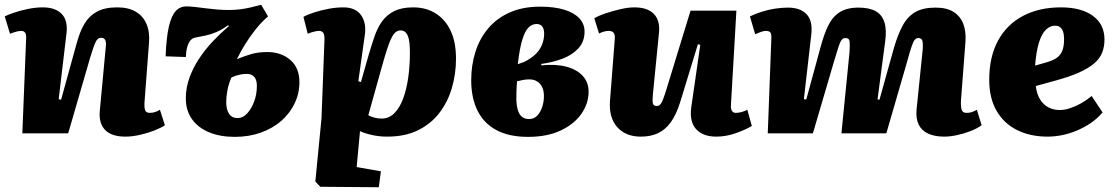

<svg xmlns="http://www.w3.org/2000/svg" viewBox="-24 -561 4700 808"><path d="M670 -34Q656 -24 627 -12.5Q598 -1 565 6.5Q532 14 504 14Q445 14 418 -14.5Q391 -43 396 -95L421 -362Q424 -384 418.5 -393Q413 -402 403 -402Q392 -402 385.5 -395Q379 -388 372.5 -370.5Q366 -353 355 -317L263 0H70L86 -399Q87 -415 82 -423Q77 -431 65 -431Q57 -431 45.5 -428Q34 -425 18 -419L-4 -492Q7 -498 33 -507Q59 -516 92 -523Q125 -530 156 -530Q208 -530 235 -503Q262 -476 256 -422L223 -144L233 -141L299 -380Q312 -428 331.5 -461Q351 -494 384 -512Q417 -530 469 -530Q516 -530 547 -512Q578 -494 592.5 -460Q607 -426 603 -380L584 -129Q583 -107 587 -96.5Q591 -86 607 -86Q619 -86 630 -90Q641 -94 649 -99Z M973 -312Q1007 -326 1035.5 -334Q1064 -342 1101 -342Q1159 -342 1197.5 -309Q1236 -276 1236 -215Q1236 -168 1216 -126Q1196 -84 1160 -52.5Q1124 -21 1074 -3Q1024 15 964 15Q903 15 856.5 -4Q810 -23 784 -59.5Q758 -96 758 -147Q758 -193 774 -236Q790 -279 816 -317.5Q842 -356 874 -389.5Q906 -423 939 -451L936 -455Q910 -436 886.5 -426Q863 -416 841 -411.5Q819 -407 799 -403Q786 -401 777.5 -391Q769 -381 764 -363.5Q759 -346 758 -321L673 -324Q676 -403 686.5 -448.5Q697 -494 715 -514Q733 -534 760 -534Q777 -534 798.5 -531.5Q820 -529 842.5 -526Q865 -523 889.5 -521Q914 -519 939 -519Q966 -519 988.5 -522Q1011 -525 1032 -530Q1053 -535 1075 -541L1104 -492Q1076 -468 1051.5 -437Q1027 -406 1007.5 -374.5Q988 -343 973 -312ZM950 -235Q938 -208 933 -180.5Q928 -153 928 -132Q928 -100 940 -82Q952 -64 976 -64Q998 -64 1016 -83.5Q1034 -103 1045.5 -133.5Q1057 -164 1057 -200Q1057 -225 1046 -237.5Q1035 -250 1014 -250Q1001 -250 985.5 -247Q970 -244 950 -235Z M1341 -381Q1343 -409 1338 -420Q1333 -431 1318 -431Q1309 -431 1294.5 -427Q1280 -423 1271 -419L1253 -490Q1271 -500 1299 -509Q1327 -518 1359 -524Q1391 -530 1421 -530Q1473 -530 1496 -496.5Q1519 -463 1511 -412L1484 -219L1495 -216L1528 -332Q1540 -372 1552 -407.5Q1564 -443 1583.5 -470.5Q1603 -498 1634.5 -514Q1666 -530 1715 -530Q1769 -530 1809.5 -504.5Q1850 -479 1872.5 -431.5Q1895 -384 1895 -314Q1895 -251 1878 -192Q1861 -133 1825.5 -86.5Q1790 -40 1735.5 -13Q1681 14 1605 14Q1572 14 1541 7Q1510 0 1491 -9L1477 142L1579 160L1570 227L1324 225L1303 203L1329 -63ZM1662 -433Q1652 -433 1643.5 -427.5Q1635 -422 1626 -406Q1617 -390 1606.5 -358.5Q1596 -327 1581 -273L1526 -76Q1539 -69 1553.5 -65.5Q1568 -62 1582 -62Q1613 -62 1635.5 -84.5Q1658 -107 1672.5 -146Q1687 -185 1694 -235Q1701 -285 1701 -339Q1701 -364 1699 -381.5Q1697 -399 1692 -410.5Q1687 -422 1679.5 -427.5Q1672 -433 1662 -433Z M2198 15Q2118 15 2065 -13.5Q2012 -42 1985.5 -95.5Q1959 -149 1959 -223Q1959 -286 1976.5 -342Q1994 -398 2030 -441Q2066 -484 2121 -508.5Q2176 -533 2249 -533Q2308 -533 2349.5 -520.5Q2391 -508 2413.5 -484.5Q2436 -461 2436 -428Q2436 -385 2409 -356.5Q2382 -328 2340.5 -313Q2299 -298 2254 -292V-286Q2315 -292 2359 -280.5Q2403 -269 2428 -242Q2453 -215 2453 -175Q2453 -126 2423 -82.5Q2393 -39 2336 -12Q2279 15 2198 15ZM2203 -60Q2223 -60 2236.5 -74Q2250 -88 2257.5 -110Q2265 -132 2265 -157Q2265 -178 2258 -193.5Q2251 -209 2237 -218Q2223 -227 2203 -227Q2191 -227 2177 -224.5Q2163 -222 2152 -219Q2150 -197 2149.5 -178Q2149 -159 2149 -141Q2150 -115 2155.5 -97Q2161 -79 2172.5 -69.5Q2184 -60 2203 -60ZM2155 -291 2181 -300Q2206 -312 2225.5 -329Q2245 -346 2255.5 -369.5Q2266 -393 2266 -420Q2266 -439 2258 -449.5Q2250 -460 2234 -460Q2216 -460 2201 -446Q2186 -432 2174.5 -395.5Q2163 -359 2155 -291Z M2477 -484Q2495 -495 2525 -505Q2555 -515 2587.5 -522.5Q2620 -530 2646 -530Q2701 -530 2728 -502Q2755 -474 2749 -421L2723 -158Q2721 -134 2724 -124.5Q2727 -115 2740 -115Q2749 -115 2755 -122Q2761 -129 2767.5 -146Q2774 -163 2783 -193L2882 -516H3075L3052 -118Q3051 -102 3056.5 -94Q3062 -86 3072 -86Q3084 -86 3097 -89.5Q3110 -93 3121 -99L3140 -31Q3127 -23 3109 -15Q3091 -7 3071 0Q3051 7 3030 10.5Q3009 14 2991 14Q2934 14 2905.5 -17.5Q2877 -49 2885 -109L2923 -372L2913 -375L2839 -133Q2822 -78 2798.5 -46Q2775 -14 2744 0Q2713 14 2673 14Q2609 14 2573.5 -26Q2538 -66 2543 -136L2563 -394Q2565 -416 2558 -423.5Q2551 -431 2538 -431Q2530 -431 2519.5 -428.5Q2509 -426 2497 -420Z M3551 -341Q3553 -370 3551.5 -385.5Q3550 -401 3534 -401Q3524 -401 3517.5 -392.5Q3511 -384 3504 -362Q3497 -340 3486 -303L3397 0H3207L3222 -397Q3223 -418 3218 -424.5Q3213 -431 3198 -431Q3189 -431 3176.5 -426Q3164 -421 3154 -417L3132 -492Q3155 -503 3181.5 -511.5Q3208 -520 3236.5 -524.5Q3265 -529 3292 -529Q3344 -529 3370.5 -501Q3397 -473 3390 -414L3359 -144L3369 -142L3429 -362Q3443 -415 3461 -452.5Q3479 -490 3509.5 -509.5Q3540 -529 3589 -529Q3634 -529 3661 -514Q3688 -499 3698 -467Q3708 -435 3701 -386L3669 -143L3677 -141L3737 -356Q3754 -415 3774.5 -453Q3795 -491 3827.5 -510Q3860 -529 3913 -529Q3961 -529 3989.5 -510.5Q4018 -492 4030 -460Q4042 -428 4039 -386L4020 -137Q4019 -112 4023 -99Q4027 -86 4044 -86Q4055 -86 4065 -89Q4075 -92 4087 -99L4107 -34Q4088 -20 4059.5 -9Q4031 2 4002 8Q3973 14 3950 14Q3910 14 3882.5 1.5Q3855 -11 3842.5 -36Q3830 -61 3833 -98L3859 -352Q3861 -381 3857 -391Q3853 -401 3841 -401Q3832 -401 3825.5 -393.5Q3819 -386 3811 -361.5Q3803 -337 3789 -286L3706 0H3517Z M4441 -530Q4526 -530 4575 -494.5Q4624 -459 4624 -395Q4624 -364 4614 -339Q4604 -314 4580.5 -294Q4557 -274 4518.5 -256.5Q4480 -239 4422 -223L4335 -199Q4339 -165 4353 -142.5Q4367 -120 4388.5 -109Q4410 -98 4435 -98Q4457 -98 4480.5 -106Q4504 -114 4527 -127Q4550 -140 4570 -157L4616 -88Q4594 -62 4566 -43Q4538 -24 4506.5 -11Q4475 2 4444 8Q4413 14 4385 14Q4312 14 4256.5 -13.5Q4201 -41 4170 -94.5Q4139 -148 4139 -225Q4139 -322 4176 -390Q4213 -458 4281 -494Q4349 -530 4441 -530ZM4454 -396Q4454 -416 4449.5 -428.5Q4445 -441 4436.5 -447Q4428 -453 4416 -453Q4395 -453 4377.5 -436Q4360 -419 4348.5 -382.5Q4337 -346 4332 -285L4378 -298Q4403 -305 4420 -315.5Q4437 -326 4445.5 -345Q4454 -364 4454 -396Z"/></svg>

Font: Literata 18pt ExtraBold
Style: Italic
Weight: 800
Italic angle: -2°
Designer: Latin by Veronika Burian and Jose Scaglione. Greek by Irene Vlachou. Cyrillic by Vera Evstafieva
Foundry: TypeTogether
Version: Version 3.103;gftools[0.9.29]